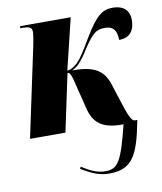

<svg xmlns="http://www.w3.org/2000/svg" viewBox="-86 -615 772 913"><g transform="rotate(-10 300.0 -159.0)"><path d="M368 228C479 228 511 168 543 0H532C519 0 507 -16 483 -92L452 -188C429 -262 378 -286 278 -286C302 -294 325 -318 355 -365C408 -448 427 -458 468 -458C507 -458 524 -435 524 -390C579 -389 600 -426 600 -474C600 -509 582 -546 519 -546C469 -546 438 -521 382 -428C346 -368 330 -340 308 -317C291 -301 273 -289 256 -289L316 -536H72L70 -526H84C122 -526 127 -515 127 -497C127 -489 124 -466 117 -433L25 0H196L255 -278C270 -278 275 -255 291 -188L313 -100C331 -20 378 9 467 9H475C432 181 413 214 352 214C312 214 276 196 239 172L235 182C287 213 322 228 368 228Z"/></g></svg>

Font: Noto Serif Display Condensed Black
Style: Italic
Weight: 900
Width: 3
Italic angle: -12°
Designer: Monotype Design Team
Foundry: Monotype Imaging Inc.
Version: Version 2.009